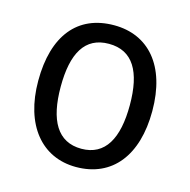

<svg xmlns="http://www.w3.org/2000/svg" viewBox="-87 -632 720 727"><g transform="rotate(15 273.0 -268.0)"><path d="M497 -269C497 -448 408 -546 274 -546C131 -546 50 -446 50 -269C50 -95 138 10 272 10C414 10 497 -95 497 -269ZM138 -269C138 -400 179 -473 273 -473C367 -473 409 -400 409 -269C409 -138 367 -62 274 -62C180 -62 138 -138 138 -269Z"/></g></svg>

Font: Noto Sans Myanmar UI SemiCondensed
Style: Regular
Weight: 400
Width: 4
Designer: Monotype Design Team
Foundry: Monotype Imaging Inc.
Version: Version 2.103